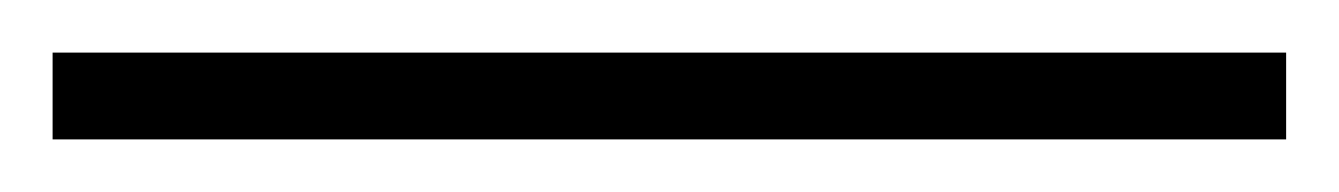

<svg xmlns="http://www.w3.org/2000/svg" viewBox="-23 -813 509 73"><path d="M466 -760V-793H-3V-760Z"/></svg>

Font: Noto Sans Myanmar UI SemiCondensed ExtraLight
Style: Regular
Weight: 200
Width: 4
Designer: Monotype Design Team
Foundry: Monotype Imaging Inc.
Version: Version 2.103